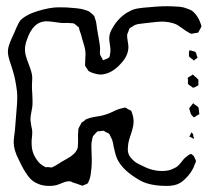

<svg xmlns="http://www.w3.org/2000/svg" viewBox="-20 -569 703 631"><path d="M624 -39Q624 -37 620 -29Q615 -12 599 8Q584 25 572 32Q556 42 529 42Q474 42 442 25Q383 -8 365 -47Q359 -61 353 -89Q353 -92 351 -101Q349 -110 345 -117L339 -129Q337 -131 333 -132.5Q329 -134 327 -135Q326 -136 324 -137.5Q322 -139 320 -139Q318 -140 311 -138Q302 -138 300 -137Q300 -137 294 -131L286 -122Q284 -119 281 -101Q280 -93 280.5 -81.5Q281 -70 281 -64Q283 -29 279 -4Q278 12 272 26Q271 27 270.5 29Q270 31 269 33Q266 35 264 36Q262 37 261 37Q259 38 256 39.5Q253 41 251 41Q248 41 245.5 39.5Q243 38 241 38Q234 35 220 31Q218 30 215 28.5Q212 27 210 27Q200 26 188 31Q176 36 170 38Q158 42 142 42Q120 42 105 35Q87 28 75 13Q63 -2 51 -25Q49 -30 41 -45.5Q33 -61 29 -75Q25 -89 25 -101Q25 -109 26.5 -120.5Q28 -132 29 -140L32 -178L34 -203Q38 -245 36 -267Q31 -309 22 -337L16 -356Q6 -384 6 -398Q6 -410 10 -421.5Q14 -433 18.5 -443Q23 -453 25 -457Q28 -464 34 -478Q40 -492 46 -501Q65 -521 105 -533Q145 -545 173 -545Q203 -545 218 -543Q249 -541 263 -535Q271 -533 273 -531L282 -524Q284 -522 286 -520Q288 -518 290 -516L293 -506Q296 -499 297 -489Q298 -479 299 -474Q300 -466 304 -445Q308 -424 309 -411Q309 -407 308.5 -400.5Q308 -394 309 -389Q310 -387 311.5 -384.5Q313 -382 314 -380Q315 -379 316.5 -375Q318 -371 319 -371L321 -372Q324 -373 326.5 -374Q329 -375 331 -376Q332 -376 334.5 -377.5Q337 -379 338 -380Q340 -381 341 -386.5Q342 -392 342 -394Q343 -397 343 -404Q343 -411 341 -423.5Q339 -436 339 -442Q339 -461 350 -477Q359 -494 374 -509Q389 -524 406 -532Q418 -539 434.5 -541.5Q451 -544 467 -545Q516 -550 549 -548Q552 -548 567 -547Q582 -546 594 -541Q597 -540 601 -538.5Q605 -537 609 -535Q618 -529 626 -518Q634 -507 638 -495Q639 -492 640.5 -488.5Q642 -485 642 -482Q641 -479 638 -474Q635 -469 634 -467Q632 -462 631 -462Q630 -461 626 -461Q611 -458 609 -458Q604 -459 597 -464Q591 -467 579 -476Q563 -488 554 -491Q534 -498 511 -498Q499 -498 459 -493Q453 -492 442 -491Q431 -490 424 -487Q421 -486 411 -479Q406 -477 406 -476Q405 -475 402 -466L398 -456Q397 -449 399.5 -435Q402 -421 402 -415Q402 -387 379 -362Q349 -327 313 -324Q298 -324 280 -331L272 -335Q270 -336 268 -340Q266 -344 265 -345Q264 -346 262.5 -348Q261 -350 260 -353Q259 -356 259.5 -359Q260 -362 260 -364V-369L261 -391Q261 -406 255 -425Q249 -444 247 -453L241 -471L239 -479Q238 -481 237 -481Q236 -481 235 -482Q233 -484 229 -487.5Q225 -491 222 -492Q219 -493 211 -493Q203 -494 194.5 -493.5Q186 -493 178 -494Q169 -495 155.5 -497Q142 -499 133 -499Q88 -499 68 -437Q62 -422 62 -405Q62 -389 74 -359Q86 -329 86 -314L85 -288Q85 -271 86 -263L87 -236Q87 -224 86 -217Q85 -210 82.5 -197.5Q80 -185 80 -175L83 -154Q84 -150 85 -145Q86 -140 86 -133Q86 -125 84 -109V-96Q84 -65 104 -40Q110 -31 122 -24L129 -20Q130 -19 133 -19.5Q136 -20 137 -20Q140 -20 144.5 -19Q149 -18 151 -19L161 -24Q175 -32 182 -37Q189 -41 201.5 -48Q214 -55 222.5 -63Q231 -71 235 -82Q236 -85 236 -92Q237 -101 236.5 -113.5Q236 -126 237 -135Q237 -143 238 -146Q239 -150 243 -156L248 -166Q248 -166 257 -172Q262 -177 265 -178Q275 -182 289 -184.5Q303 -187 310 -188Q330 -192 351 -202Q371 -212 381 -213Q389 -216 392 -215Q394 -215 396 -213.5Q398 -212 399 -211Q401 -210 404.5 -208.5Q408 -207 411 -205Q412 -204 415 -194Q419 -183 419 -170Q419 -157 415 -143.5Q411 -130 410 -127Q402 -105 401 -92L400 -79Q400 -66 405 -58Q407 -53 418 -42Q425 -35 435.5 -30Q446 -25 448 -24Q480 -7 513 -7Q535 -7 550 -15L560 -20Q566 -24 575 -35Q577 -38 582.5 -44.5Q588 -51 594 -55Q595 -56 600 -59.5Q605 -63 608 -63Q610 -63 617 -56Q618 -53 621 -47.5Q624 -42 624 -39ZM617 -400Q621 -400 622 -398Q624 -397 625.5 -391.5Q627 -386 627 -385Q627 -384 628.5 -382.5Q630 -381 629 -380Q629 -379 626.5 -377Q624 -375 623 -375Q618 -370 617 -370Q616 -371 614 -373Q612 -375 610 -376Q609 -377 606 -379Q603 -381 601 -384V-389V-396Q601 -402 604 -404ZM632 -294V-290Q632 -288 629 -287Q626 -286 625 -285Q623 -284 620.5 -282.5Q618 -281 615 -281Q613 -281 612 -282Q611 -283 610 -284Q599 -291 598 -293Q597 -295 597.5 -300Q598 -305 598 -307Q596 -311 597 -313Q598 -315 606 -319Q608 -320 610 -321.5Q612 -323 613 -324Q614 -324 615.5 -322.5Q617 -321 618 -320Q626 -314 632 -307ZM603 -208 602 -213Q602 -214 606 -218.5Q610 -223 611 -225Q612 -226 613 -227.5Q614 -229 615 -229Q616 -230 617.5 -228Q619 -226 619 -226Q621 -225 626 -221.5Q631 -218 632 -216Q634 -212 634 -200Q636 -196 635 -194Q634 -193 625 -188Q620 -183 617 -184L615 -185Q614 -187 611.5 -189Q609 -191 607 -195Q606 -199 605 -202Q604 -205 603 -208ZM617 -116Q617 -115 617.5 -114.5Q618 -114 617 -113L614 -114Q608 -118 605 -119Q604 -120 602 -120Q602 -121 604 -123L608 -132Q610 -134 610 -134Q614 -129 615 -126Q615 -122 617 -116Z"/></svg>

Font: Rubik-Burned
Style: Regular
Weight: 400
Designer: NaN (generative design), Hubert & Fischer (Rubik source font outlines)
Foundry: NaN, Hubert & Fischer
Version: Version 1.000